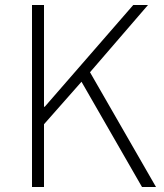

<svg xmlns="http://www.w3.org/2000/svg" viewBox="-20 -748 655 768"><path d="M108 0V-728H156V-321H159L513 -728H572L340 -459L604 0H548L306 -421L156 -251V0Z"/></svg>

Font: Noto Sans SC Thin ExtraLight
Style: Regular
Weight: 250
Version: Version 2.004-H2;hotconv 1.0.118;makeotfexe 2.5.65603